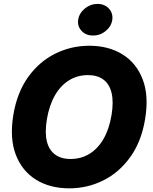

<svg xmlns="http://www.w3.org/2000/svg" viewBox="-20 -977 800 1006"><path d="M342.8 9.8Q242.2 9.8 168.9 -35.4Q95.7 -80.6 62.7 -166.5Q29.8 -252.4 49.8 -374.5Q69.3 -492.2 127.2 -573Q185.1 -653.8 268.8 -695.6Q352.5 -737.3 448.2 -737.3Q548.3 -737.3 621.3 -692.4Q694.3 -647.5 727.5 -561.5Q760.7 -475.6 740.2 -352.1Q720.7 -234.9 662.6 -154.1Q604.5 -73.2 521.2 -31.7Q438 9.8 342.8 9.8ZM349.6 -144Q404.8 -144 448.7 -170.9Q492.7 -197.8 522.5 -249.3Q552.2 -300.8 564.5 -374.5Q575.7 -443.4 564.7 -489.7Q553.7 -536.1 522.2 -559.8Q490.7 -583.5 440.9 -583.5Q386.2 -583.5 342 -556.4Q297.9 -529.3 268.1 -477.8Q238.3 -426.3 225.6 -352.1Q214.4 -283.7 225.3 -237.5Q236.3 -191.4 268.1 -167.7Q299.8 -144 349.6 -144ZM467.3 -791Q430.7 -790.5 407.7 -814.9Q384.8 -839.4 389.6 -873.5Q395 -908.2 424.6 -932.4Q454.1 -956.5 490.7 -956.5Q527.8 -956.5 550.3 -932.4Q572.8 -908.2 568.4 -873.5Q563.5 -839.4 534.2 -814.9Q504.9 -790.5 467.3 -791Z"/></svg>

Font: Inter Tight ExtraBold
Style: Italic
Weight: 800
Italic angle: -9.39999°
Designer: Rasmus Andersson
Foundry: rsms
Version: Version 3.004